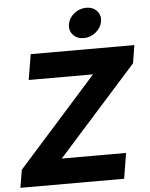

<svg xmlns="http://www.w3.org/2000/svg" viewBox="-62 -1005 824 1056"><g transform="rotate(-5 350.0 -477.5)"><path d="M7.3 0 23.9 -98.6 459.5 -586.9H104.5L127.9 -727.5H700.2L684.1 -628.4L248 -140.6H603L580.1 0ZM426.3 -790Q389.6 -790 367.9 -814Q346.2 -837.9 351.6 -872.6Q357.4 -907.2 387.2 -931.2Q417 -955.1 454.1 -955.1Q490.7 -955.1 512.7 -931.2Q534.7 -907.2 528.8 -872.6Q522.9 -838.4 493.2 -814.2Q463.4 -790 426.3 -790Z"/></g></svg>

Font: Inter 16pt ExtraBold
Style: Italic
Weight: 800
Italic angle: -9.3988°
Version: Version 4.001;git-66647c0bb